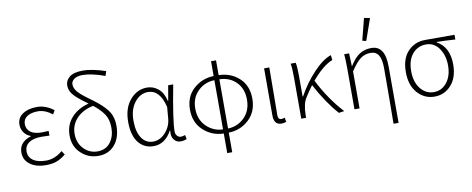

<svg xmlns="http://www.w3.org/2000/svg" viewBox="-75 -1111 4044 1645"><g transform="rotate(-10 1947.0 -288.5)"><path d="M242.2 12.2Q155.3 12.2 103.5 -26.9Q51.8 -65.9 51.8 -129.9Q51.8 -179.7 81.3 -210.4Q110.8 -241.2 154.8 -252.9V-256.8Q117.7 -271 97.4 -301Q77.1 -331.1 77.1 -368.2Q77.1 -427.2 125.5 -459.7Q173.8 -492.2 250 -492.2Q326.2 -492.2 396 -438L376 -405.8Q313 -454.1 252.9 -454.1Q192.9 -454.1 158 -431.2Q123 -408.2 123 -365.2Q123 -322.3 156 -296.1Q189 -270 257.8 -270Q275.9 -270 314 -272.9V-231.9Q286.1 -233.9 244.1 -233.9Q173.3 -233.9 135.3 -207Q97.2 -180.7 97.2 -131.8Q97.2 -83 137 -54.4Q176.8 -25.9 251 -25.9Q325.2 -25.9 393.1 -83L415 -49.8Q373 -15.6 334.2 -1.7Q295.4 12.2 242.2 12.2Z M698.2 -26.9Q769.5 -27.3 809.6 -79.1Q848.6 -130.9 848.6 -205.1Q848.6 -279.3 816.4 -326.2Q784.2 -373 726.6 -418Q633.8 -398.9 581.1 -342.3Q528.3 -285.2 528.8 -207Q529.3 -128.9 578.1 -78.1Q627 -27.3 698.2 -26.9ZM546.9 -47.9Q483.9 -107.4 483.9 -201.2Q483.9 -294.9 541.5 -357.9Q599.1 -420.9 691.9 -443.8Q624 -492.2 592.3 -522.5Q561 -552.7 549.8 -577.1Q538.6 -601.6 538.6 -628.9Q538.6 -671.9 575.7 -701.2Q612.8 -730.5 691.9 -731Q771 -731 888.7 -691.9L876 -651.9Q759.8 -693.8 683.6 -693.8Q634.8 -693.8 609.4 -674.8Q584 -655.8 584 -631.3Q584 -606.9 595.7 -586.4Q607.4 -565.9 619.1 -555.2Q630.9 -543.9 637.2 -537.6Q643.6 -531.2 658.7 -519.5Q673.8 -507.8 680.7 -502.4Q687.5 -497.1 706.1 -483.4Q724.6 -469.7 732.9 -463.9Q809.6 -408.2 851.6 -353.5Q893.6 -298.8 894 -216.8Q894.5 -112.8 840.8 -50.3Q787.1 12.2 698.2 12.2Q609.4 12.2 546.9 -47.9Z M1341.8 -204.1 1349.6 -297.9Q1313.5 -452.6 1209 -453.1Q1142.1 -453.1 1093.5 -392.1Q1044.9 -331.1 1044.9 -233.2Q1044.9 -135.3 1081.8 -81.1Q1118.7 -26.9 1180.2 -26.9Q1241.7 -26.9 1289.3 -79.3Q1336.9 -131.8 1341.8 -204.1ZM1178.7 12.2Q1096.7 12.2 1047.6 -49.8Q998.5 -111.8 998.5 -230.5Q998.5 -349.1 1059.6 -420.7Q1120.6 -492.2 1208 -492.2Q1261.2 -492.2 1304.4 -457Q1347.7 -421.9 1364.7 -348.1H1367.7L1390.6 -480H1434.6Q1375.5 -173.8 1376 -80.1Q1376 -57.1 1389.9 -42Q1403.8 -26.9 1421.4 -26.9Q1439 -26.9 1459 -35.2L1466.8 1Q1442.9 12.2 1410.4 12.2Q1377.9 12.2 1355.5 -15.9Q1333 -43.9 1340.8 -96.2H1337.9Q1278.8 12.2 1178.7 12.2Z M1788.1 180.2V9.8Q1686.5 7.8 1612.3 -60.1Q1538.1 -127.9 1538.1 -241.2Q1538.1 -354.5 1612.3 -420.9Q1686.5 -487.8 1788.1 -490.2V-619.1H1831.5V-490.2Q1936.5 -488.3 2008.8 -421.9Q2081.1 -355.5 2081.1 -241.7Q2081.1 -128.9 2007.3 -60.5Q1933.1 7.8 1831.5 9.8V180.2ZM2034.2 -241.7Q2034.2 -336.9 1977.5 -394.5Q1920.9 -452.1 1831.5 -454.1V-25.9Q1917 -28.8 1975.6 -87.9Q2034.2 -147 2034.2 -241.7ZM1584.5 -241.2Q1584.5 -147 1644 -87.9Q1703.6 -28.8 1788.1 -25.9V-454.1Q1703.1 -452.1 1643.6 -393.6Q1584 -335 1584.5 -241.2Z M2290.5 12.2Q2225.6 12.2 2225.1 -69.8V-480H2270.5Q2267.6 -270 2267.1 -64Q2267.1 -26.9 2296.4 -26.9Q2307.6 -26.9 2325.2 -33.2L2332.5 2.9Q2314.5 12.2 2290.5 12.2Z M2505.9 0H2463.9V-357.9Q2463.9 -441.9 2456.1 -480H2500Q2507.8 -449.2 2508.3 -372.1V-185.1H2512.2Q2573.2 -295.9 2655.3 -382.3Q2737.3 -468.8 2808.1 -492.2L2813 -449.2Q2730 -417 2631.8 -300.8Q2717.8 -129.9 2837.9 0L2790 6.8Q2691.9 -103 2605 -267.1Q2570.8 -222.2 2540 -171.9Q2507.8 -124 2505.9 -22.9Z M3094.7 -566.9 3143.1 -756.8 3193.8 -747.1 3127.9 -559.1ZM3237.8 -301.8Q3237.8 -378.9 3215.8 -415.5Q3193.8 -452.1 3145.5 -452.1Q3097.2 -452.1 3059.1 -424.8Q3021 -397.5 2971.2 -321.8V0H2926.8V-357.9Q2926.8 -431.2 2921.9 -480H2964.8L2968.8 -370.1H2972.2Q3012.2 -435.1 3055.7 -463.4Q3099.6 -492.2 3159.2 -492.2Q3279.3 -492.7 3278.8 -308.1V180.2H3234.9Q3237.8 -62 3237.8 -301.8Z M3737.3 -84Q3781.7 -141.1 3781.7 -230Q3781.7 -318.8 3739.3 -379.9Q3696.8 -440.9 3626 -440.9Q3555.2 -440.9 3508.3 -387.2Q3461.9 -333 3461.9 -237.3Q3461.9 -141.6 3507.8 -84.5Q3553.7 -26.9 3623 -26.9Q3692.4 -26.9 3737.3 -84ZM3476.1 -417.5Q3536.6 -480 3626 -480H3881.8V-439Q3783.7 -445.8 3720.7 -445.8V-441.9Q3826.7 -382.8 3826.7 -231.9Q3826.7 -119.1 3768.6 -53.7Q3710.4 11.7 3623.5 12.2Q3536.6 12.7 3476.1 -53.7Q3415.5 -120.1 3415.5 -237.3Q3415.5 -354.5 3476.1 -417.5Z"/></g></svg>

Font: SourceSansPro-Light
Style: Regular
Weight: 300
Designer: Paul D. Hunt
Foundry: Adobe Systems Incorporated
Version: Version 2.020;PS 2.0;hotconv 1.0.86;makeotf.lib2.5.63406